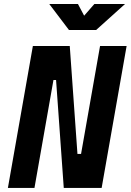

<svg xmlns="http://www.w3.org/2000/svg" viewBox="-20 -918 639 938"><path d="M291.5 0H476.6L598.6 -693.4H468.8L376 -166H358.4L320.8 -693.4H140.6L18.6 0H148.4L241.2 -527.3H253.9ZM316.9 -771.5H449.7L590.8 -898.4H440.9L391.1 -841.3L360.8 -898.4H220.7Z"/></svg>

Font: Cascadia Code NF
Style: Bold Italic
Weight: 700
Italic angle: -10°
Monospace: yes
Designer: Aaron Bell
Foundry: Saja Typeworks
Version: Version 2404.023